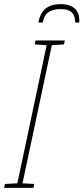

<svg xmlns="http://www.w3.org/2000/svg" viewBox="-78 -910 404 930"><path d="M108 -801H129C137 -845 162 -866 216 -866C273 -866 286 -837 286 -801H306V-815C306 -850 286 -890 216 -890C147 -890 117 -854 108 -801ZM-58 0H84L88 -19L31 -22L173 -691L232 -695L236 -714H94L90 -695L148 -691L6 -22L-54 -19Z"/></svg>

Font: Noto Sans ExtraCondensed Thin
Style: Italic
Weight: 100
Width: 2
Italic angle: -12°
Designer: Monotype Design Team
Foundry: Monotype Imaging Inc.
Version: Version 2.013